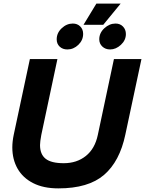

<svg xmlns="http://www.w3.org/2000/svg" viewBox="-20 -1025 801 1060"><path d="M512 -1005H646L550 -888H441ZM293 -808Q293 -843 320.5 -869Q348 -895 382 -895Q407 -895 423 -879Q439 -863 439 -838Q439 -803 412.5 -777.5Q386 -752 352 -752Q326 -752 309.5 -767.5Q293 -783 293 -808ZM528 -808Q528 -843 556 -869Q584 -895 618 -895Q643 -895 659 -878.5Q675 -862 675 -837Q675 -803 647.5 -777.5Q620 -752 588 -752Q562 -752 545 -768Q528 -784 528 -808ZM48 -211Q48 -244 56 -282L145 -699H297L208 -280Q201 -243 201 -224Q201 -173 232 -148.5Q263 -124 332 -124Q404 -124 454 -164Q504 -204 520 -280L609 -699H761L672 -282Q641 -134 554.5 -59.5Q468 15 302 15Q220 15 163 -14Q106 -43 77 -94Q48 -145 48 -211Z"/></svg>

Font: Prompt Semibold
Style: Italic
Weight: 600
Italic angle: -12°
Designer: Katatrad Team
Foundry: CadsonDemak
Version: Version 1.000